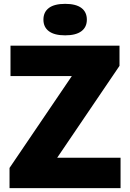

<svg xmlns="http://www.w3.org/2000/svg" viewBox="-20 -977 676 997"><path d="M277 -158H606V0H29.5V-105L353 -582H34.5V-740H600.5V-635ZM205.5 -875Q205.5 -914.5 234 -935.8Q262.5 -957 318.5 -957Q374 -957 402.5 -935.8Q431 -914.5 431 -875Q431 -836 402.5 -814.8Q374 -793.5 318.5 -793.5Q262.5 -793.5 234 -814.8Q205.5 -836 205.5 -875Z"/></svg>

Font: Encode Sans ExtraBold
Style: Regular
Weight: 800
Designer: Multiple Designers
Foundry: Impallari Type
Version: Version 2.000